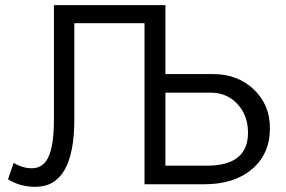

<svg xmlns="http://www.w3.org/2000/svg" viewBox="-20 -714 1109 744"><path d="M117 10Q58 10 11 -19L33 -83Q67 -62 104 -62Q148 -62 168.5 -107.5Q189 -153 189 -252V-694H621V-427H805Q901 -427 963.5 -367.5Q1026 -308 1026 -217Q1026 -118 957 -59Q888 0 772 0H540V-624H268V-252Q268 10 117 10ZM796 -355H621V-72H782Q941 -72 941 -200Q941 -267 900 -311Q859 -355 796 -355Z"/></svg>

Font: Cantarell
Style: Regular
Weight: 400
Designer: Dave Crossland, Nikolaus Waxweiler, Florian Fecher, Jacques Le Bailly, Eben Sorkin, Alexei Vanyashin, Alexios Zavras, Em
Version: Version 0.303